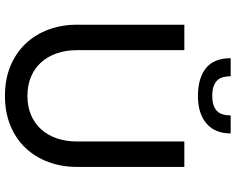

<svg xmlns="http://www.w3.org/2000/svg" viewBox="-108 -836 954 777"><g transform="rotate(90 368.5 -448.0)"><path d="M80.5 0ZM368.5 -82.5Q412 -82.5 446.2 -97.2Q480.5 -112 504.2 -138.5Q528 -165 540.5 -201.8Q553 -238.5 553 -283V-717.5H656V-283Q656 -220.5 636 -167Q616 -113.5 579 -74.5Q542 -35.5 488.5 -13.5Q435 8.5 368.5 8.5Q301.5 8.5 248.2 -13.5Q195 -35.5 157.8 -74.5Q120.5 -113.5 100.5 -167Q80.5 -220.5 80.5 -283V-717.5H183.5V-283Q183.5 -239 196 -202.2Q208.5 -165.5 232.2 -138.8Q256 -112 290.5 -97.2Q325 -82.5 368.5 -82.5ZM368.5 -772.5Q297 -772.5 256.5 -804.8Q216 -837 216 -905H289Q289 -887.5 293 -873.5Q297 -859.5 306.5 -850Q316 -840.5 331.2 -835.5Q346.5 -830.5 368.5 -830.5Q390.5 -830.5 405.5 -835.5Q420.5 -840.5 430 -850Q439.5 -859.5 443.5 -873.5Q447.5 -887.5 447.5 -905H520.5Q520.5 -841.5 480.2 -807Q440 -772.5 368.5 -772.5Z"/></g></svg>

Font: Lato Medium
Style: Regular
Weight: 500
Designer: Lukasz Dziedzic
Foundry: tyPoland Lukasz Dziedzic
Version: Version 2.006; 2014-01-15